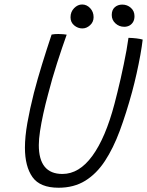

<svg xmlns="http://www.w3.org/2000/svg" viewBox="-20 -838 672 878"><path d="M248 20.5Q163 20.5 128.5 -28.2Q94 -77 94 -163Q94 -212.5 105.2 -276.2Q116.5 -340 135 -413Q151.5 -476.5 172.5 -544.5Q193.5 -612.5 216 -680Q223 -681.5 231.2 -682Q239.5 -682.5 247 -682.5Q259.5 -682.5 269.2 -681.5Q279 -680.5 285 -679.5Q264 -621 241 -549.5Q218 -478 200 -407.5Q187.5 -361.5 178 -318Q168.5 -274.5 163 -238Q157.5 -201.5 157.5 -174.5Q157.5 -42.5 265.5 -42.5Q342 -42.5 402.2 -125Q462.5 -207.5 503.5 -363Q509.5 -386.5 517 -416.2Q524.5 -446 531.8 -478.5Q539 -511 546 -544.2Q553 -577.5 558.5 -608.2Q564 -639 567.5 -665Q576 -665 585.2 -664.2Q594.5 -663.5 603.5 -662.5Q612.5 -661.5 620 -660Q627.5 -658.5 632.5 -657Q629 -626.5 621.8 -586.2Q614.5 -546 604.8 -502.2Q595 -458.5 584 -417.5Q557.5 -320.5 527.8 -240.2Q498 -160 459.8 -101.8Q421.5 -43.5 369.8 -11.5Q318 20.5 248 20.5ZM356.5 -708Q336 -708 319.2 -722Q302.5 -736 302.5 -759Q302.5 -784 319 -800.8Q335.5 -817.5 355.5 -817.5Q376.5 -817.5 392.2 -800.8Q408 -784 408 -759.5Q408 -737.5 392 -722.8Q376 -708 356.5 -708ZM548 -715.5Q525 -715.5 508 -731Q491 -746.5 491 -769.5Q491 -792.5 504.8 -804.8Q518.5 -817 539 -817Q562 -817 578.5 -802.2Q595 -787.5 595 -764Q595 -748.5 588.8 -737.8Q582.5 -727 572 -721.2Q561.5 -715.5 548 -715.5Z"/></svg>

Font: Grandstander Thin ExtraLight
Style: Italic
Weight: 250
Italic angle: -15°
Version: Version 1.200